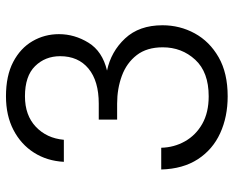

<svg xmlns="http://www.w3.org/2000/svg" viewBox="-88 -664 764 627"><g transform="rotate(-90 293.5 -350.0)"><path d="M293 12Q226 12 172.5 -12.5Q119 -37 87.5 -85.5Q56 -134 54 -205H125Q126 -163 146 -127.5Q166 -92 203 -71Q240 -50 293 -50Q372 -50 412.5 -94Q453 -138 453 -200Q453 -252 427.5 -285Q402 -318 360 -333.5Q318 -349 269 -349H217V-409H269Q343 -409 383.5 -442.5Q424 -476 424 -535Q424 -584 391.5 -617Q359 -650 293 -650Q231 -650 193.5 -614.5Q156 -579 151 -523H79Q82 -578 109 -620.5Q136 -663 183 -687.5Q230 -712 293 -712Q360 -712 405 -688.5Q450 -665 473 -625.5Q496 -586 496 -539Q496 -488 468 -442.5Q440 -397 377 -382Q439 -369 482 -323Q525 -277 525 -201Q525 -144 498.5 -95.5Q472 -47 420.5 -17.5Q369 12 293 12Z"/></g></svg>

Font: DM Sans Light
Style: Regular
Weight: 300
Designer: Colophon Foundry, Jonny Pinhorn
Foundry: Colophon Foundry
Version: Version 4.004; ttfautohint (v1.8.4.7-5d5b)